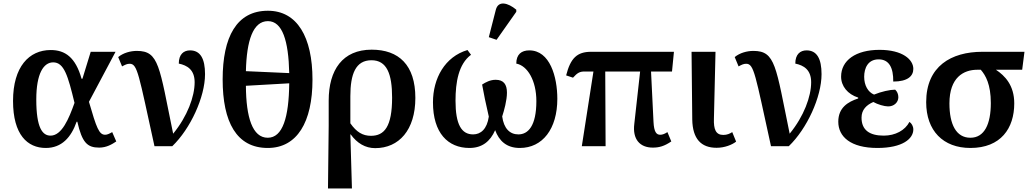

<svg xmlns="http://www.w3.org/2000/svg" viewBox="-20 -830 5852 1090"><path d="M240 10C330 10 384 -50 415 -139H419C446 -21 475 8 543 8C585 8 616 -11 640 -27L617 -80C601 -71 589 -65 577 -65C542 -65 528 -104 485 -252L636 -536H495L448 -383H443C409 -505 349 -546 268 -546C145 -546 54 -451 54 -257C54 -65 136 10 240 10ZM267 -60C221 -60 186 -104 186 -265C186 -414 228 -476 282 -476C344 -476 366 -399 403 -246C371 -156 331 -60 267 -60Z M857 0H958C1061 -99 1144 -279 1144 -409C1144 -496 1118 -544 1059 -544C1023 -544 995 -522 995 -469C1043 -459 1085 -434 1085 -363C1085 -282 1044 -170 963 -71C884 -455 883 -541 757 -541C721 -541 680 -530 651 -506L673 -453C691 -463 702 -468 716 -468C761 -468 767 -409 857 0Z M1500 10C1667 10 1754 -137 1754 -378C1754 -620 1667 -769 1501 -769C1323 -769 1244 -620 1244 -379C1244 -137 1323 10 1500 10ZM1622 -415 1376 -426C1380 -599 1416 -710 1501 -710C1583 -710 1618 -599 1622 -415ZM1500 -48C1413 -48 1377 -164 1376 -343L1622 -357C1620 -164 1585 -48 1500 -48Z M1842 240H1978L1969 -67H1971C2007 -17 2054 11 2110 11C2245 11 2338 -92 2338 -274C2338 -461 2244 -548 2090 -548C1925 -548 1846 -433 1846 -259V-117ZM2086 -59C2039 -59 2004 -80 1969 -130V-284C1969 -410 1999 -488 2089 -488C2176 -488 2206 -411 2206 -276C2206 -111 2162 -59 2086 -59Z M2799 -604 2911 -763V-775C2863 -815 2809 -828 2795 -775L2755 -619ZM2645 10C2717 10 2763 -27 2791 -91C2813 -31 2855 10 2931 10C3060 10 3144 -98 3144 -269C3144 -394 3102 -544 2985 -544C2941 -544 2911 -522 2911 -469C2975 -457 3025 -372 3025 -256C3025 -115 2978 -67 2923 -67C2874 -67 2840 -101 2831 -169C2842 -203 2858 -260 2858 -304C2858 -351 2839 -377 2794 -377C2763 -377 2737 -363 2717 -350C2725 -305 2739 -235 2755 -168C2745 -97 2709 -67 2666 -67C2600 -67 2566 -123 2566 -258C2566 -363 2583 -466 2654 -519L2634 -546C2506 -508 2438 -386 2438 -249C2438 -75 2523 10 2645 10Z M3283 0H3418L3416 -424H3614L3581 -127C3570 -40 3612 8 3686 8C3722 8 3751 0 3791 -27L3769 -80C3751 -68 3738 -65 3728 -65C3706 -65 3693 -81 3690 -138L3676 -424H3795L3806 -536H3336C3256 -536 3219 -500 3194 -402L3233 -389C3258 -417 3272 -424 3298 -424H3349Z M4048 9C4094 9 4136 -8 4159 -26L4137 -80C4123 -71 4108 -64 4086 -64C4043 -64 4031 -97 4033 -156L4042 -536H3906L3910 -151C3912 -42 3960 9 4048 9Z M4357 0H4458C4561 -99 4644 -279 4644 -409C4644 -496 4618 -544 4559 -544C4523 -544 4495 -522 4495 -469C4543 -459 4585 -434 4585 -363C4585 -282 4544 -170 4463 -71C4384 -455 4383 -541 4257 -541C4221 -541 4180 -530 4151 -506L4173 -453C4191 -463 4202 -468 4216 -468C4261 -468 4267 -409 4357 0Z M4961 10C5105 10 5165 -43 5165 -95C5165 -114 5155 -130 5143 -138C5118 -90 5063 -60 4997 -60C4916 -60 4871 -92 4871 -162C4871 -207 4899 -234 4938 -251C4962 -237 5001 -226 5021 -226C5054 -225 5080 -248 5080 -278C5080 -296 5073 -311 5062 -321C5033 -321 4983 -310 4942 -293C4908 -307 4886 -345 4886 -394C4886 -443 4907 -493 4968 -493C5028 -493 5052 -445 5051 -367C5133 -367 5165 -398 5165 -439C5165 -492 5104 -547 4973 -547C4838 -547 4755 -487 4755 -395C4755 -341 4792 -295 4852 -276V-271C4794 -252 4739 -219 4739 -139C4739 -54 4809 10 4961 10Z M5489 10C5662 10 5738 -102 5738 -243C5738 -346 5685 -400 5634 -434H5783L5796 -536H5557C5380 -536 5238 -454 5238 -250C5238 -88 5334 10 5489 10ZM5489 -48C5408 -48 5370 -124 5370 -243C5370 -390 5450 -434 5528 -434H5548C5576 -402 5605 -350 5605 -245C5605 -126 5569 -48 5489 -48Z"/></svg>

Font: Noto Serif SemiBold
Style: Regular
Weight: 600
Designer: Monotype Design Team
Foundry: Monotype Imaging Inc.
Version: Version 2.013